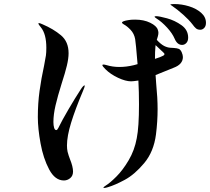

<svg xmlns="http://www.w3.org/2000/svg" viewBox="-20 -881 1040 949"><path d="M998 -768Q998 -752 989.5 -743Q981 -734 970 -734Q957 -734 949 -740.5Q941 -747 931 -761Q914 -783 886 -808Q858 -833 832 -851Q828 -854 825.5 -855.5Q823 -857 822 -858Q822 -861 842 -861Q878 -861 914 -850Q950 -839 974 -818Q998 -797 998 -768ZM910 -695Q910 -678 901 -668.5Q892 -659 880 -659Q856 -659 843 -690Q832 -716 806 -744.5Q780 -773 753 -790Q744 -796 744 -798Q744 -801 752 -801Q767 -801 805.5 -790.5Q844 -780 877 -756.5Q910 -733 910 -695ZM878 -623Q884 -609 884 -599Q884 -563 838 -546L749 -510L752 -467Q759 -397 759 -342Q759 -281 751 -217Q740 -131 692.5 -74.5Q645 -18 596.5 8Q548 34 514 44Q502 48 495 48Q491 48 491 46Q491 44 503 36Q524 23 555.5 -8.5Q587 -40 616 -89Q645 -138 656 -198Q667 -253 667 -365Q667 -426 664 -483Q638 -479 628 -479Q601 -479 563.5 -496.5Q526 -514 501 -539Q486 -554 486 -559Q486 -562 491 -562Q497 -562 507 -559Q537 -550 570 -550Q605 -550 642 -559Q643 -559 660 -564Q651 -673 648 -688Q643 -715 625.5 -733.5Q608 -752 591 -761Q583 -766 583 -769Q583 -777 617 -782Q628 -784 648 -784Q691 -784 722.5 -768.5Q754 -753 760 -734Q763 -725 763 -719Q763 -711 760 -700.5Q757 -690 755 -684Q774 -663 791 -654Q807 -646 821.5 -645Q836 -644 838 -644Q855 -643 863.5 -639.5Q872 -636 878 -623ZM399 -457Q399 -452 390 -431Q352 -341 331.5 -274.5Q311 -208 311 -162Q311 -145 314 -131Q316 -122 320 -110.5Q324 -99 326 -94Q341 -57 341 -33Q341 -12 327 -0.5Q313 11 296 11Q252 11 223 -43.5Q194 -98 180.5 -172Q167 -246 167 -302Q167 -370 175.5 -431.5Q184 -493 198 -557L207 -607Q209 -621 209 -645Q209 -713 182 -746Q170 -760 170 -765Q170 -767 172 -767Q177 -767 190 -761Q244 -738 281.5 -706.5Q319 -675 319 -618Q319 -592 310.5 -556.5Q302 -521 285 -469Q265 -405 254.5 -360Q244 -315 244 -278Q244 -261 247.5 -249.5Q251 -238 258 -238Q263 -238 268 -248Q286 -285 318.5 -340.5Q351 -396 379 -439Q392 -459 398 -459Q399 -459 399 -457ZM793 -614Q793 -617 786 -623L749 -658L748 -647Q746 -626 746 -590Q777 -600 783 -604Q793 -608 793 -614Z"/></svg>

Font: Shippori Antique
Style: Regular
Weight: 400
Designer: FONTDASU
Foundry: FONTDASU / Google Inc. / but / Adobe
Version: Version 2.001